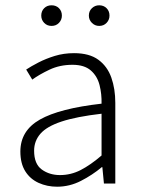

<svg xmlns="http://www.w3.org/2000/svg" viewBox="-20 -694 534 726"><path d="M196 12Q158 12 126 -2.5Q94 -17 75.5 -46.5Q57 -76 57 -121Q57 -200 131 -242Q205 -284 364 -302Q365 -338 356.5 -372Q348 -406 323.5 -427.5Q299 -449 254 -449Q206 -449 167 -430.5Q128 -412 102 -393L79 -431Q97 -443 125 -457.5Q153 -472 187 -482.5Q221 -493 260 -493Q318 -493 352 -468Q386 -443 401 -400.5Q416 -358 416 -305V0H373L367 -62H365Q329 -32 286 -10Q243 12 196 12ZM207 -32Q248 -32 285 -51Q322 -70 364 -106V-264Q269 -253 213 -234.5Q157 -216 133 -188.5Q109 -161 109 -124Q109 -74 138 -53Q167 -32 207 -32ZM355 -596Q339 -596 327.5 -607.5Q316 -619 316 -635Q316 -652 327.5 -663Q339 -674 355 -674Q372 -674 383 -663Q394 -652 394 -635Q394 -619 383 -607.5Q372 -596 355 -596ZM175 -596Q158 -596 147 -607.5Q136 -619 136 -635Q136 -652 147 -663Q158 -674 175 -674Q192 -674 203 -663Q214 -652 214 -635Q214 -619 203 -607.5Q192 -596 175 -596Z"/></svg>

Font: Assistant ExtraLight Light
Style: Regular
Weight: 300
Version: Version 3.000